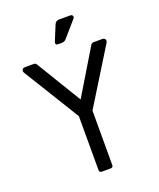

<svg xmlns="http://www.w3.org/2000/svg" viewBox="-159 -976 885 1072"><g transform="rotate(-20 283.5 -440.0)"><path d="M243 -14V-335L38 -668Q35 -674 35 -678Q35 -686 40 -690.5Q45 -695 53 -695H107Q116 -695 122 -686L284 -419L445 -686Q451 -695 460 -695H514Q522 -695 527 -690.5Q532 -686 532 -678Q532 -674 529 -668L325 -338V-14Q325 -8 321 -4Q317 0 311 0H257Q251 0 247 -4Q243 -8 243 -14ZM259 -771 296 -861Q304 -880 324 -880H391Q397 -880 401 -876.5Q405 -873 405 -867Q405 -861 401 -857L320 -764Q310 -752 294 -752H270Q262 -752 259 -757.5Q256 -763 259 -771Z"/></g></svg>

Font: Miriam Libre
Style: Regular
Weight: 400
Designer: Michal Sahar
Foundry: Hagilda
Version: Version 1.001